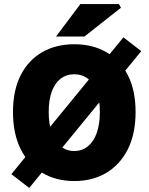

<svg xmlns="http://www.w3.org/2000/svg" viewBox="-20 -880 732 946"><path d="M124 46 36 -22 588 -696 676 -628ZM346 12Q256 12 188 -28.5Q120 -69 82 -145Q44 -221 44 -328Q44 -435 82 -509.5Q120 -584 188 -623Q256 -662 346 -662Q436 -662 504 -623Q572 -584 610 -509.5Q648 -435 648 -328Q648 -221 610 -145Q572 -69 504 -28.5Q436 12 346 12ZM346 -136Q385 -136 413.5 -159.5Q442 -183 457 -226Q472 -269 472 -328Q472 -387 457 -428.5Q442 -470 413.5 -492Q385 -514 346 -514Q307 -514 278.5 -492Q250 -470 235 -428.5Q220 -387 220 -328Q220 -269 235 -226Q250 -183 278.5 -159.5Q307 -136 346 -136ZM256 -700 376 -860H566L576 -842L396 -700Z"/></svg>

Font: Source Sans 3 Black
Style: Regular
Weight: 900
Designer: Paul D. Hunt
Foundry: Adobe
Version: Version 3.046;hotconv 1.0.118;makeotfexe 2.5.65603